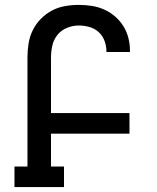

<svg xmlns="http://www.w3.org/2000/svg" viewBox="-20 -763 640 783"><path d="M39 0V-84H92V-529Q92 -557 96.5 -585.5Q101 -614 113.5 -639.5Q126 -665 146 -685.5Q166 -706 191 -719.5Q216 -733 244.5 -738Q273 -743 301 -743Q328 -743 354 -739Q380 -735 404 -724.5Q428 -714 448.5 -696.5Q469 -679 483 -656.5Q497 -634 503.5 -608.5Q510 -583 510 -556V-551H414V-554Q414 -576 406 -597Q398 -618 382 -632.5Q366 -647 344.5 -653Q323 -659 301 -659Q277 -659 253.5 -649.5Q230 -640 214.5 -621Q199 -602 193.5 -577.5Q188 -553 188 -529V-302H508V-218H188V-84H241V0Z"/></svg>

Font: Iosevka HT Medium Extended
Style: Regular
Weight: 500
Width: 7
Monospace: yes
Designer: Belleve Invis
Foundry: Belleve Invis
Version: Version 32.3.0; ttfautohint (v1.8.4)